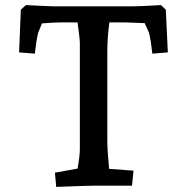

<svg xmlns="http://www.w3.org/2000/svg" viewBox="-20 -730 735 755"><path d="M196 -51 285 -67Q294 -117 294 -144V-561Q294 -577 285 -642H226Q193 -642 145 -638L130 -601Q126 -585 122.5 -562Q119 -539 117 -519L55 -524L62 -692L82 -710Q177 -705 196 -705H499Q528 -705 613 -710L632 -692L640 -524L579 -519Q577 -539 573.5 -562Q570 -585 566 -601L549 -639Q480 -642 471 -642H410Q402 -580 402 -531V-174Q402 -141 409 -66L505 -59L499 0H353Q329 0 201 5Z"/></svg>

Font: Andada Pro SemiBold
Style: Regular
Weight: 600
Designer: Carolina Giovagnoli
Foundry: Huerta Tipografica
Version: Version 3.005